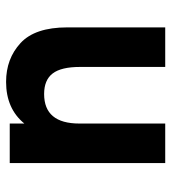

<svg xmlns="http://www.w3.org/2000/svg" viewBox="14 -577 563 631"><g transform="rotate(-90 295.5 -261.5)"><path d="M391 -280Q391 -342 369.5 -370Q348 -398 302 -398Q205 -398 205 -282V0H75V-511H205V-463Q254 -523 342 -523Q418 -523 469.5 -475.5Q521 -428 521 -322V0H391Z"/></g></svg>

Font: OVRPSS Recut ExtraBold
Style: Regular
Weight: 800
Designer: Giant Group
Foundry: Giant Group
Version: Version 1.001;hotconv 1.0.109;makeotfexe 2.5.65596